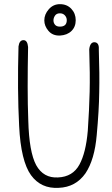

<svg xmlns="http://www.w3.org/2000/svg" viewBox="-20 -923 540 923"><path d="M115 -697Q113 -596 113 -507Q113 -418 116 -343Q120 -192 154 -129Q189 -66 259 -70Q330 -73 362 -132Q393 -189 402 -294Q409 -396 411 -482Q412 -525 411.5 -575.5Q411 -626 409 -686Q413 -721 435 -720Q457 -718 455 -686Q457 -625 457.5 -573.5Q458 -522 457 -479Q456 -393 445 -274Q435 -156 391 -90Q344 -23 262 -20Q177 -15 129 -81Q105 -114 90.5 -173.5Q76 -233 72 -318Q63 -491 69 -700Q73 -730 93 -730Q112 -730 115 -697ZM193 -825Q193 -854 214.5 -878.5Q236 -903 268 -903Q302 -903 323 -880.5Q344 -858 344 -826Q344 -794 323.5 -774Q303 -754 268 -752Q233 -751 213 -774.5Q193 -798 193 -825ZM237 -825Q237 -813 244.5 -804Q252 -795 268 -795Q301 -795 301 -826Q301 -839 292 -849Q283 -859 268 -859Q252 -859 244.5 -848Q237 -837 237 -825Z"/></svg>

Font: Yomogi
Style: Regular
Weight: 400
Designer: satsuyako
Foundry: satsuyako
Version: Version 3.100